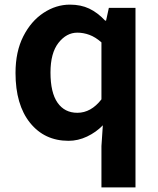

<svg xmlns="http://www.w3.org/2000/svg" viewBox="-20 -594 684 829"><path d="M418 215V37L424 -53Q395 -23 356 -4.5Q317 14 276 14Q172 14 109.5 -64Q47 -142 47 -279Q47 -371 80.5 -437Q114 -503 168 -538.5Q222 -574 282 -574Q329 -574 365 -557Q401 -540 434 -505H438L450 -560H565V215ZM314 -107Q373 -107 418 -165V-411Q392 -434 366 -443.5Q340 -453 314 -453Q267 -453 232.5 -409Q198 -365 198 -281Q198 -194 228.5 -150.5Q259 -107 314 -107Z"/></svg>

Font: Source Han Sans CN Bold
Style: Bold
Weight: 700
Designer: Ryoko NISHIZUKA 西塚涼子 (kana & ideographs); Paul D. Hunt (Latin, Greek & Cyrillic); Wenlong ZHANG 张文龙 (bopomofo); Sandoll 
Foundry: Adobe Systems Incorporated
Version: Version 1.00;May 30, 2023;FontCreator 11.5.0.2422 32-bit